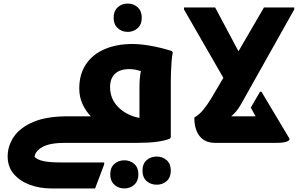

<svg xmlns="http://www.w3.org/2000/svg" viewBox="-20 -802 1672 1078"><path d="M697 -623Q664 -623 641 -644Q618 -665 618 -702Q618 -740 641 -761Q664 -782 697 -782Q730 -782 753 -761Q776 -740 776 -702Q776 -665 753 -644Q730 -623 697 -623ZM23 76Q23 17 58 -34.5Q93 -86 167.5 -117.5Q242 -149 360 -149H490Q461 -179 443 -218.5Q425 -258 425 -305Q425 -385 462.5 -441Q500 -497 567.5 -526Q635 -555 724 -555Q769 -555 828 -544.5Q887 -534 946 -515L950 -507Q946 -489 943.5 -458.5Q941 -428 940 -397.5Q939 -367 939 -347V-32L935 -24Q905 -12 861 -6Q817 0 754 0H347Q259 0 218 23.5Q177 47 174 79Q191 96 226.5 103Q262 110 317 110H565V121L514 256H267Q203 256 147.5 235.5Q92 215 57.5 175Q23 135 23 76ZM598 -314Q598 -245 645.5 -199Q693 -153 763 -140V-311Q763 -339 765 -361.5Q767 -384 771 -403Q758 -407 742 -410.5Q726 -414 705 -414Q653 -414 625.5 -387.5Q598 -361 598 -314ZM780 156Q780 118 803 97.5Q826 77 860 77Q893 77 916 97.5Q939 118 939 156Q939 194 916 214.5Q893 235 860 235Q826 235 803 214.5Q780 194 780 156ZM599 177Q599 139 622 118.5Q645 98 678 98Q711 98 734 118.5Q757 139 757 177Q757 214 734 235Q711 256 678 256Q645 256 622 235Q599 214 599 177Z M1187 0Q1131 0 1101 -37.5Q1071 -75 1071 -142Q1087 -151 1104 -167Q1121 -183 1143.5 -215Q1166 -247 1198 -304L1234 -365L1013 -749V-760H1188L1319 -514L1462 -760H1632V-749L1348 -243Q1326 -202 1309.5 -181Q1293 -160 1278 -149H1415L1388 -198L1440 -287H1448L1605 -24V-16Q1595 -7 1577.5 -3.5Q1560 0 1537 0Z"/></svg>

Font: Kufam
Style: Bold Italic
Weight: 700
Italic angle: -11°
Designer: Artur Schmal
Foundry: Original Type
Version: Version 1.301; ttfautohint (v1.8.3)